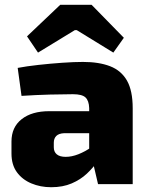

<svg xmlns="http://www.w3.org/2000/svg" viewBox="-20 -770 621 803"><path d="M327 -511Q394 -511 440.5 -493Q487 -475 511 -433Q535 -391 535 -317V0H390L365 -107L353 -125V-318Q352 -349 337.5 -362.5Q323 -376 285 -376Q246 -376 189 -374.5Q132 -373 70 -369L54 -486Q91 -493 140.5 -498.5Q190 -504 240 -507.5Q290 -511 327 -511ZM463 -305 462 -213H249Q226 -212 215.5 -201.5Q205 -191 205 -173V-154Q205 -135 217.5 -124.5Q230 -114 255 -114Q280 -114 308 -125Q336 -136 363 -155Q390 -174 410 -196V-132Q402 -116 385.5 -92Q369 -68 343 -43.5Q317 -19 280 -3Q243 13 194 13Q149 13 111 -3Q73 -19 50.5 -50Q28 -81 28 -128V-178Q28 -238 70.5 -271.5Q113 -305 186 -305ZM363 -750 498 -612 454 -550 301 -644H293L139 -550L93 -618L232 -750Z"/></svg>

Font: Exo 2 ExtraBold
Style: Regular
Weight: 800
Designer: Natanael Gama
Foundry: Natanael Gama
Version: Version 2.010